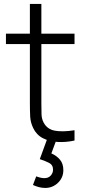

<svg xmlns="http://www.w3.org/2000/svg" viewBox="-20 -710 430 970"><path d="M208.5 239.5Q191.5 239.5 176 235.2Q160.5 231 146.5 224.5L163 181Q187.5 190 204 190Q225 190 236.5 176.8Q248 163.5 248 147Q248 123 227.2 112.5Q206.5 102 181 94L218.5 -8.5L267 -9L239.5 65Q266 76.5 283 96.8Q300 117 300 149.5Q300 187.5 273 213.5Q246 239.5 208.5 239.5ZM356.5 0Q313.5 9.5 271.5 7.2Q229.5 5 196.8 -11.8Q164 -28.5 147.5 -63.5Q134 -92 132.5 -121Q131 -150 131 -187.5V-690H189V-188.5Q189 -154.5 189.8 -132.2Q190.5 -110 200 -91.5Q218 -57 257 -49.8Q296 -42.5 356.5 -52ZM10 -487.5V-540H356.5V-487.5Z"/></svg>

Font: Manrope ExtraLight Light
Style: Regular
Weight: 300
Version: Version 4.504